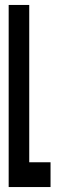

<svg xmlns="http://www.w3.org/2000/svg" viewBox="-20 -755 247 775"><path d="M15 0H184V-100H98V-735H15Z"/></svg>

Font: League Gothic Condensed
Style: Regular
Weight: 400
Width: 3
Designer: The League of Moveable Type
Version: Version 1.600; ttfautohint (v1.8.3)